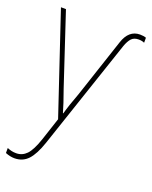

<svg xmlns="http://www.w3.org/2000/svg" viewBox="-149 -615 744 938"><g transform="rotate(20 223.0 -146.0)"><path d="M414 -535Q434 -535 446 -530V-504Q440 -507 432.5 -508.5Q425 -510 416 -510Q392 -510 379 -496Q366 -482 356 -454L163 119Q141 184 113.5 213.5Q86 243 43 243Q21 243 -4 233V207Q8 212 19 214.5Q30 217 43 217Q74 217 96.5 194Q119 171 140 109L179 -9L5 -528H31L153 -160Q180 -85 191 -45H193Q206 -92 231 -158L333 -465Q356 -535 414 -535Z"/></g></svg>

Font: Noto Sans SemiCondensed Thin
Style: Regular
Weight: 100
Width: 4
Designer: Monotype Design Team
Foundry: Monotype Imaging Inc.
Version: Version 2.013; ttfautohint (v1.8.4.7-5d5b)